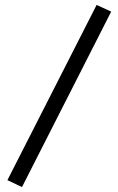

<svg xmlns="http://www.w3.org/2000/svg" viewBox="-20 -743 479 777"><path d="M10 -14 371 -723 430 -696 69 14Z"/></svg>

Font: Cinzel Decorative Black
Style: Regular
Weight: 900
Designer: Natanael Gama
Version: Version 1.002;PS 001.002;hotconv 1.0.56;makeotf.lib2.0.21325